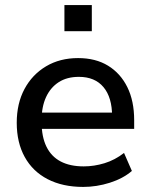

<svg xmlns="http://www.w3.org/2000/svg" viewBox="-20 -728 591 757"><path d="M308 9Q227 9 168 -21.5Q109 -52 77.5 -109Q46 -166 46 -244Q46 -320 76.5 -377Q107 -434 161.5 -466.5Q216 -499 288 -499Q357 -499 406 -469Q455 -439 482 -384.5Q509 -330 509 -254V-220H126V-284H438L422 -269Q422 -344 388 -384.5Q354 -425 291 -425Q244 -425 211.5 -404Q179 -383 161.5 -345Q144 -307 144 -254V-247Q144 -189 163 -150Q182 -111 219 -91.5Q256 -72 310 -72Q351 -72 392 -84.5Q433 -97 469 -125L500 -54Q465 -24 413 -7.5Q361 9 308 9ZM234 -605V-708H342V-605Z"/></svg>

Font: Nunito Sans 11pt SemiBold
Style: Regular
Weight: 600
Version: Version 3.101;gftools[0.9.27]